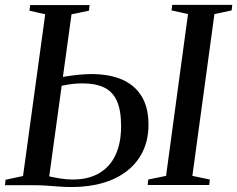

<svg xmlns="http://www.w3.org/2000/svg" viewBox="-28 -763 978 792"><path d="M267.5 8.5Q241 8.5 214.8 6.5Q188.5 4.5 164 2.8Q139.5 1 118 1H-7.5L-5 -21.5L67 -37L158.5 -704L93.5 -719L96.5 -742H341.5L339 -719L267 -704L175 -35.5Q194.5 -31 220 -26.8Q245.5 -22.5 272 -22.5Q336 -22.5 380.5 -48.2Q425 -74 448.2 -123Q471.5 -172 471.5 -242.5Q471.5 -308 454.2 -346.5Q437 -385 401.8 -402Q366.5 -419 313 -419Q280.5 -419 253.5 -414.2Q226.5 -409.5 205 -405.5L206 -441Q222 -444.5 246.5 -448.2Q271 -452 298.2 -454.8Q325.5 -457.5 348.5 -457.5Q423 -457.5 475.5 -434.8Q528 -412 556.2 -365.8Q584.5 -319.5 584.5 -249Q584.5 -188 562 -140.2Q539.5 -92.5 497.8 -59.2Q456 -26 397.8 -8.8Q339.5 8.5 267.5 8.5ZM581 0 583.5 -22.5 657 -37.5 747.5 -705 679.5 -720 682.5 -743H930L927.5 -720L856.5 -705L765.5 -37.5L837.5 -22.5L835 0Z"/></svg>

Font: Merriweather 120pt
Style: Italic
Weight: 400
Italic angle: -7.8°
Version: Version 2.101